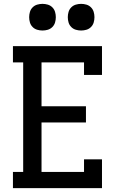

<svg xmlns="http://www.w3.org/2000/svg" viewBox="-20 -974 640 994"><path d="M47 0V-84H100V-651H47V-735H508V-586H415V-651H195V-424H425V-340H195V-84H415V-149H508V0ZM400 -816Q386 -816 372.5 -820Q359 -824 349 -834Q339 -844 335 -857.5Q331 -871 331 -885Q331 -899 335 -912.5Q339 -926 349 -936Q359 -946 372.5 -950Q386 -954 400 -954Q414 -954 427.5 -950Q441 -946 451 -936Q461 -926 465 -912.5Q469 -899 469 -885Q469 -871 465 -857.5Q461 -844 451 -834Q441 -824 427.5 -820Q414 -816 400 -816ZM200 -816Q186 -816 172.5 -820Q159 -824 149 -834Q139 -844 135 -857.5Q131 -871 131 -885Q131 -899 135 -912.5Q139 -926 149 -936Q159 -946 172.5 -950Q186 -954 200 -954Q214 -954 227.5 -950Q241 -946 251 -936Q261 -926 265 -912.5Q269 -899 269 -885Q269 -871 265 -857.5Q261 -844 251 -834Q241 -824 227.5 -820Q214 -816 200 -816Z"/></svg>

Font: Iosevka Curly Slab MdEx
Style: Regular
Weight: 500
Width: 7
Monospace: yes
Designer: Belleve Invis
Foundry: Belleve Invis
Version: Version 11.1.0; ttfautohint (v1.8.3)